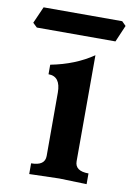

<svg xmlns="http://www.w3.org/2000/svg" viewBox="-79 -723 536 774"><g transform="rotate(10 189.5 -336.0)"><path d="M330.6 0 218.3 -3.4 95.7 0V-43.9Q152.3 -43.9 152.3 -84V-343.3Q152.3 -409.7 102.5 -409.7V-448.7Q203.1 -468.3 275.4 -518.1Q274.9 -408.7 274.9 -84Q274.9 -43.9 330.6 -43.9ZM345.2 -586.9H23.4L5.9 -603.5L36.1 -671.9H357.9L374.5 -655.3Z"/></g></svg>

Font: Kelvinch
Style: Bold
Weight: 700
Designer: Paul James Miller
Foundry: High-Logic / Made with FontCreator
Version: Version 3.501;March 28, 2021;FontCreator 13.0.0.2683 64-bit